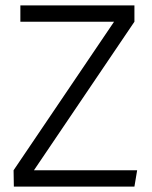

<svg xmlns="http://www.w3.org/2000/svg" viewBox="-20 -687 560 707"><path d="M400 -607H55V-667H475V-607L105 -60H485L475 0H31L30 -60Z"/></svg>

Font: Epunda Sans Light
Style: Regular
Weight: 300
Designer: Simon Atzbach
Foundry: typofactur
Version: Version 2.204; ttfautohint (v1.8.4.7-5d5b)